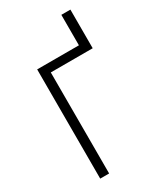

<svg xmlns="http://www.w3.org/2000/svg" viewBox="-229 -1029 958 1119"><g transform="rotate(-30 250.0 -470.0)"><path d="M100 0V-735H381V-940H442V-680H160V0Z"/></g></svg>

Font: Iosevka Curly Light
Style: Regular
Weight: 300
Monospace: yes
Designer: Belleve Invis
Foundry: Belleve Invis
Version: Version 22.1.2; ttfautohint (v1.8.4)